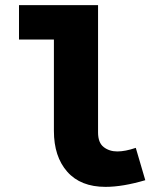

<svg xmlns="http://www.w3.org/2000/svg" viewBox="-20 -716 640 748"><path d="M391 12Q294 12 242 -47Q190 -106 190 -206V-562H54V-696H362V-200Q362 -160 384 -143Q406 -126 437 -126Q468 -126 509 -140L546 -14Q458 12 391 12Z"/></svg>

Font: TypoPRO Source Code Pro
Style: Regular
Weight: 900
Monospace: yes
Designer: Paul D. Hunt, Teo Tuominen
Foundry: Adobe Systems Incorporated
Version: Version 2.010;PS 1.0;hotconv 1.0.84;makeotf.lib2.5.63406